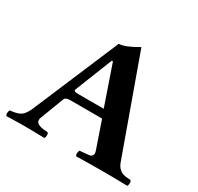

<svg xmlns="http://www.w3.org/2000/svg" viewBox="-143 -826 1025 996"><g transform="rotate(30 370.0 -328.0)"><path d="M272.9 -283.2H424.8L343.3 -520H336.4L247.6 -296.4Q243.7 -285.6 259.8 -283.7Q265.6 -283.2 272.9 -283.2ZM165 -79.1Q150.9 -42.5 205.6 -34.7Q215.8 -33.2 233.9 -32.2Q242.2 -23.9 237.3 -4.4Q235.8 0 233.9 2Q159.7 0 101.1 0Q79.1 0 6.8 2Q-1.5 -6.3 3.9 -25.4Q5.4 -29.8 6.8 -32.2Q57.1 -35.6 78.6 -56.2Q94.7 -72.8 106.9 -102.1L323.7 -613.8Q360.8 -614.3 434.1 -658.2L640.1 -85.9Q655.3 -43 696.8 -35.6Q705.1 -34.2 730 -32.2Q738.3 -23.9 733.4 -4.4Q731.9 0 730 2Q655.8 0 596.2 0Q500 0 424.8 2Q416.5 -6.3 421.9 -25.4Q423.3 -29.8 424.8 -32.2Q480.5 -36.1 488.3 -39.1Q506.3 -48.3 499 -71.8L442.9 -234.9H252.9Q226.1 -234.9 219.7 -222.2Q218.8 -219.7 217.8 -217.8Z"/></g></svg>

Font: Linux Libertine O
Style: Bold
Weight: 700
Designer: Philipp H. Poll
Foundry: Philipp H. Poll
Version: Version 5.0.0